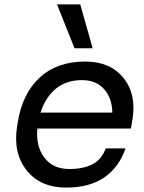

<svg xmlns="http://www.w3.org/2000/svg" viewBox="-20 -830 652 868"><path d="M398.9 -611.8H316.9L237.8 -810.1H342.8ZM279.8 18.1Q162.6 18.1 100.6 -59.8Q38.6 -137.7 57.1 -257.8L60.1 -275.9Q80.6 -406.2 159.2 -479Q237.8 -551.8 365.2 -551.8Q477.5 -551.8 537.4 -478.5Q597.2 -405.3 579.1 -292L571.8 -249H148.9Q141.6 -168.5 180.7 -117.2Q219.7 -65.9 293.9 -65.9Q356.4 -65.9 397.9 -87.4Q439.5 -108.9 458 -159.2H547.9Q484.4 18.1 279.8 18.1ZM351.1 -467.8Q279.8 -467.8 232.7 -429.2Q185.5 -390.6 163.1 -320.8H487.8Q486.8 -386.7 450.4 -427.2Q414.1 -467.8 351.1 -467.8Z"/></svg>

Font: Sora Italic
Style: Regular
Weight: 400
Designer: Jonathan Barnbrook, Julián Moncada
Foundry: Barnbrook Fonts
Version: Version 2.000